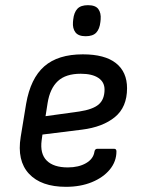

<svg xmlns="http://www.w3.org/2000/svg" viewBox="-20 -710 544 742"><path d="M235 12Q139 12 92 -38.5Q45 -89 60 -181L81 -309Q98 -407 151 -453.5Q204 -500 300 -500Q385 -500 428 -466Q471 -432 471 -369Q471 -296 424 -257.5Q377 -219 297 -209L144 -190L141 -168Q134 -116 160.5 -89.5Q187 -63 242 -63Q284 -63 312.5 -79.5Q341 -96 345 -124Q347 -135 356 -135H421Q430 -135 430 -125Q430 -86 404.5 -55Q379 -24 335 -6Q291 12 235 12ZM156 -261 286 -279Q339 -287 361.5 -306.5Q384 -326 384 -364Q384 -393 360 -409Q336 -425 292 -425Q234 -425 203.5 -396.5Q173 -368 164 -312ZM311 -570Q283 -570 271.5 -585Q260 -600 262 -625L263 -635Q266 -662 279 -676Q292 -690 320 -690Q349 -690 360 -675Q371 -660 369 -635L368 -625Q365 -598 352 -584Q339 -570 311 -570Z"/></svg>

Font: Sofia Sans Hairline
Style: Italic
Weight: 1
Italic angle: -9°
Designer: Botio Nikoltchev, Ani Petrova
Foundry: lettersoup
Version: Version 4.102